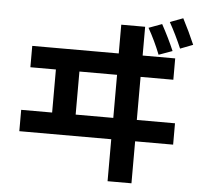

<svg xmlns="http://www.w3.org/2000/svg" viewBox="-60 -928 1121 1057"><g transform="rotate(5 500.0 -400.0)"><path d="M907 -697Q875 -772 838 -838L910 -865Q947 -794 977 -724ZM792 -653Q763 -727 724 -796L797 -823Q838 -748 867 -680ZM573 -167H65V-285H236V-523H95V-641H573V-800H705V-641H885V-523H704V-285H915V-167H705V65H573ZM366 -523V-285H574V-523Z"/></g></svg>

Font: IBM Plex Sans JP
Style: Bold
Weight: 700
Designer: Mike Abbink; Paul van der Laan; Pieter van Rosmalen; Wujin Sim; Yejin Wi; Jinhee Kim; Boomi Park; Yona Kim; Kichan Ma
Foundry: Sandoll Inc.
Version: Version 1.001